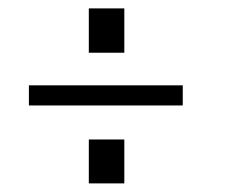

<svg xmlns="http://www.w3.org/2000/svg" viewBox="-20 -520 540 457"><path d="M275.9 -188V-83.5H191.4V-188ZM191.4 -500H275.9V-394.5H191.4ZM415 -269V-316.9H48.8V-269Z"/></svg>

Font: Pontano Sans
Style: Regular
Weight: 400
Foundry: vernon adams
Version: 1.0